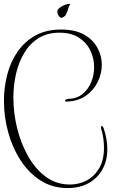

<svg xmlns="http://www.w3.org/2000/svg" viewBox="-22 -841 577 975"><path d="M321 114Q244 114 184 75.5Q124 37 82.5 -27Q41 -91 19.5 -169.5Q-2 -248 -2 -328Q-2 -398 15 -463Q32 -528 68 -579.5Q104 -631 158.5 -661Q213 -691 288 -691Q360 -691 405.5 -665Q451 -639 473 -598Q495 -557 495 -512Q495 -467 474 -424.5Q453 -382 413.5 -354.5Q374 -327 317 -325Q308 -325 308 -329Q308 -337 327 -339Q368 -340 397 -363.5Q426 -387 441 -423.5Q456 -460 456 -500Q456 -543 437.5 -583Q419 -623 380 -649Q341 -675 280 -675Q219 -675 175 -648Q131 -621 102.5 -574.5Q74 -528 60 -469Q46 -410 46 -345Q46 -266 65.5 -188Q85 -110 122 -45.5Q159 19 212 57.5Q265 96 333 96Q379 96 418 75.5Q457 55 481.5 13.5Q506 -28 506 -90Q506 -112 503 -136Q500 -160 492 -187Q491 -190 491 -194Q491 -201 495 -201Q500 -201 504 -191Q523 -134 523 -84Q523 -25 498 19.5Q473 64 428 89Q383 114 321 114ZM293 -751Q286 -748 277.5 -759Q269 -770 269 -782Q269 -791 275.5 -796.5Q282 -802 287 -806Q297 -813 315 -818.5Q333 -824 334 -819Q336 -815 335 -816.5Q334 -818 330.5 -813Q327 -808 320 -783Q317 -774 312 -765.5Q307 -757 293 -751Z"/></svg>

Font: Inspiration
Style: Regular
Weight: 400
Designer: Robert E. Leuschke
Foundry: Robert E. Leuschke
Version: Version 2.010; ttfautohint (v1.8.3)